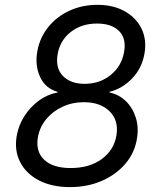

<svg xmlns="http://www.w3.org/2000/svg" viewBox="-20 -757 656 787"><path d="M267 9.9Q192.5 9.9 139.7 -17.6Q87 -45.1 62.7 -92.3Q38.4 -139.6 48.3 -198.9Q55.8 -243.6 80.3 -281.6Q104.8 -319.6 140.1 -345.2Q175.4 -370.7 215.9 -377.8V-380.7Q165.8 -394.5 144 -442.3Q122.2 -490.1 133.5 -549.7Q144.2 -604.8 178.6 -647Q213.1 -689.3 264.9 -713.2Q316.8 -737.2 379.3 -737.2Q443.9 -737.2 490.8 -711.1Q537.6 -685 559.8 -640.1Q582 -595.2 572.4 -538.4Q562.1 -477.6 521.7 -435.5Q481.2 -393.5 429 -380.7V-377.8Q467.3 -370 495.6 -342.7Q523.8 -315.3 536.6 -275Q549.4 -234.7 541.2 -187.5Q531.6 -129.6 493.3 -85Q454.9 -40.5 396.5 -15.3Q338.1 9.9 267 9.9ZM269.9 -68.2Q346.9 -68.2 397.4 -105.3Q447.8 -142.4 457.4 -203.1Q467 -263.8 429 -301Q391 -338.1 323.9 -338.1Q276.3 -338.1 235.8 -319.2Q195.3 -300.4 168.5 -267.4Q141.7 -234.4 134.9 -191.8Q126.1 -134.6 161.9 -101.4Q197.8 -68.2 269.9 -68.2ZM326.7 -413.4Q389.2 -413.4 433.9 -449.8Q478.7 -486.2 488.6 -544Q498.6 -599.4 467.9 -630Q437.1 -660.5 377.8 -660.5Q313.6 -660.5 269.4 -625.4Q225.1 -590.2 215.9 -532.7Q207 -476.9 238.5 -445.1Q269.9 -413.4 326.7 -413.4Z"/></svg>

Font: Inter UI
Style: Italic
Weight: 400
Italic angle: -9.39999°
Designer: Rasmus Andersson
Foundry: rsms
Version: 3.2;8d6f07862